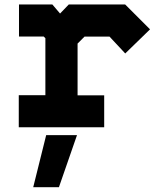

<svg xmlns="http://www.w3.org/2000/svg" viewBox="-20 -558 705 844"><path d="M62.5 1.5V-139.5H179.5V-390L172 -397.5H63.5V-538.5H210L244 -498.5L282.5 -538.5H530L639.5 -429L530.5 -323L461.5 -397H351.5L321 -366.5V-139H438V1.5ZM126 265 183 36H318.5L239 265Z"/></svg>

Font: Tourney Expanded Black
Style: Regular
Weight: 900
Width: 7
Designer: Tyler Finck
Foundry: Etcetera Type Co
Version: Version 1.010; ttfautohint (v1.8.3)